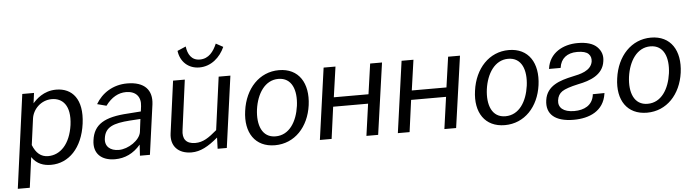

<svg xmlns="http://www.w3.org/2000/svg" viewBox="-53 -1015 5125 1418"><g transform="rotate(-5 2509.5 -305.5)"><path d="M117 165 147 -60C183 -6 235 10 289 10C419 10 523 -93 547 -273C571 -453 492 -540 374 -540C279 -540 223 -481 199 -454L209 -530H122L28 165ZM273 -56C219 -56 183 -88 159 -148L185 -341C194 -411 256 -473 335 -473C413 -473 476 -417 457 -271C437 -130 363 -56 273 -56Z M763 10C836 10 901 -20 953 -82L948 0H1022L1073 -370C1086 -474 1030 -540 900 -540C795 -540 712 -486 666 -407L734 -389C778 -449 830 -477 886 -477C959 -477 997 -433 988 -363L983 -325L888 -318C712 -308 631 -260 616 -143C602 -46 662 10 763 10ZM797 -56C733 -56 692 -91 701 -151C712 -233 773 -256 896 -265L975 -270L963 -174C954 -114 867 -56 797 -56Z M1328 9H1331C1396 9 1455 -23 1527 -84L1524 -1H1592L1665 -531H1578L1525 -139C1464 -87 1422 -58 1364 -58C1294 -58 1268 -98 1278 -162L1327 -531H1240L1188 -145C1175 -51 1232 8 1328 9ZM1451 -669C1388 -669 1362 -718 1355 -774L1292 -747C1302 -666 1361 -611 1443 -611C1530 -611 1597 -671 1631 -747L1578 -776C1554 -720 1518 -669 1451 -669Z M1949 10C2095 10 2200 -103 2222 -263C2244 -425 2172 -540 2025 -540C1880 -540 1773 -426 1751 -262C1728 -102 1802 10 1949 10ZM1959 -55C1858 -55 1824 -151 1839 -266C1855 -380 1915 -476 2015 -476C2116 -476 2150 -381 2135 -266C2119 -150 2061 -55 1959 -55Z M2356 -530 2282 0H2369L2401 -236H2660L2627 0H2714L2789 -530H2701L2669 -305H2412L2444 -530Z M2934 -530 2860 0H2947L2979 -236H3238L3205 0H3292L3367 -530H3279L3247 -305H2990L3022 -530Z M3653 10C3799 10 3904 -103 3926 -263C3948 -425 3876 -540 3729 -540C3584 -540 3477 -426 3455 -262C3432 -102 3506 10 3653 10ZM3663 -55C3562 -55 3528 -151 3543 -266C3559 -380 3619 -476 3719 -476C3820 -476 3854 -381 3839 -266C3823 -150 3765 -55 3663 -55Z M4406 -162 4319 -161V-156C4308 -78 4245 -49 4173 -49C4091 -49 4053 -85 4060 -138C4064 -167 4076 -188 4098 -203C4119 -217 4159 -231 4219 -244C4306 -261 4405 -296 4418 -397C4425 -439 4413 -474 4384 -503C4355 -532 4307 -547 4240 -547C4132 -547 4030 -493 4014 -378L4013 -375H4099L4100 -377C4109 -443 4155 -482 4231 -482C4273 -482 4300 -474 4315 -459C4330 -444 4335 -425 4332 -402C4320 -333 4238 -316 4180 -304C4088 -284 3988 -254 3973 -147C3958 -44 4025 15 4163 15C4279 15 4386 -30 4405 -156Z M4707 10C4853 10 4958 -103 4980 -263C5002 -425 4930 -540 4783 -540C4638 -540 4531 -426 4509 -262C4486 -102 4560 10 4707 10ZM4717 -55C4616 -55 4582 -151 4597 -266C4613 -380 4673 -476 4773 -476C4874 -476 4908 -381 4893 -266C4877 -150 4819 -55 4717 -55Z"/></g></svg>

Font: Cheyenne Sans
Style: Italic
Weight: 400
Italic angle: -8.13011°
Designer: The Public Sans project authors (U.S. Web Design System), Libre Franklin designed by Pablo Impallari and Rodrigo Fuenzal
Foundry: The Cheyenne Sans Project Authors
Version: Version 2.007